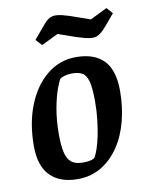

<svg xmlns="http://www.w3.org/2000/svg" viewBox="-82 -766 636 835"><g transform="rotate(-10 236.0 -348.0)"><path d="M194 11Q115 11 72.5 -32.5Q30 -76 30 -163Q30 -264 61.5 -343Q93 -422 149 -467.5Q205 -513 277 -513Q358 -513 399.5 -470Q441 -427 441 -336Q441 -266 425 -203.5Q409 -141 377 -93Q345 -45 299 -17Q253 11 194 11ZM228 -56Q245 -56 258.5 -58.5Q272 -61 281 -68Q288 -80 296 -103Q304 -126 310.5 -157.5Q317 -189 321.5 -227.5Q326 -266 326 -310Q326 -368 318 -397.5Q310 -427 293 -436.5Q276 -446 247 -446Q233 -446 217 -442Q201 -438 195 -432Q189 -425 177 -392.5Q165 -360 155.5 -309Q146 -258 146 -195Q146 -146 153 -115Q160 -84 178 -70Q196 -56 228 -56ZM366 -583Q348 -583 328.5 -588.5Q309 -594 293 -599L216 -626L142 -590L117 -617L160 -668Q175 -687 188.5 -697Q202 -707 221 -707Q234 -707 250 -703Q266 -699 282 -694L370 -663L445 -700L469 -673L426 -622Q411 -604 396 -593.5Q381 -583 366 -583Z"/></g></svg>

Font: Faustina SemiBold
Style: Italic
Weight: 600
Italic angle: -8°
Designer: Alfonso Garcia
Foundry: http://www.omnibus-type.com
Version: Version 1.200